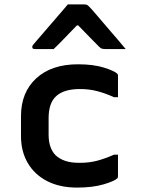

<svg xmlns="http://www.w3.org/2000/svg" viewBox="-20 -838 640 869"><path d="M333 -547Q403 -547 450.5 -532Q498 -517 510 -505Q514 -502 514 -496V-398H496Q459 -415 422 -425Q385 -435 341 -435Q271 -435 235.5 -404Q200 -373 200 -303V-229Q200 -167 232 -135Q249 -119 275 -110Q301 -101 340 -101Q385 -101 421.5 -111Q458 -121 496 -138H514V-39Q514 -34 511 -31Q498 -18 448.5 -3.5Q399 11 329 11Q250 11 193 -18.5Q136 -48 105.5 -100.5Q75 -153 75 -222V-312Q75 -420 144 -483.5Q213 -547 333 -547ZM287 -818H364Q372 -818 377 -814Q382 -810 395 -796Q403 -787 420.5 -766.5Q438 -746 461 -719Q484 -692 507.5 -665Q531 -638 549 -616H457Q446 -616 440.5 -618Q435 -620 428 -627Q418 -637 394.5 -661Q371 -685 334 -723H328Q293 -687 268.5 -661.5Q244 -636 223 -616H137Q126 -616 126 -625Q126 -630 129 -634Q132 -638 145 -653Q157 -667 176.5 -689.5Q196 -712 217.5 -737Q239 -762 258 -784Q277 -806 287 -818Z"/></svg>

Font: Recursive Mn Lnr St SmB
Style: Regular
Weight: 600
Monospace: yes
Version: Version 1.079;hotconv 1.0.112;makeotfexe 2.5.65598; ttfautoh